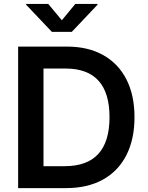

<svg xmlns="http://www.w3.org/2000/svg" viewBox="-20 -967 762 987"><path d="M319.3 0H73.2V-727.5H324.2Q432.6 -727.5 510.5 -683.8Q588.4 -640.1 629.9 -558.8Q671.4 -477.5 671.4 -364.7Q671.4 -251 629.6 -169.2Q587.9 -87.4 509 -43.7Q430.2 0 319.3 0ZM203.6 -112.8H313Q543 -112.8 543 -364.7Q543 -614.7 316.4 -614.7H203.6ZM228 -946.8 297.9 -862.8 367.2 -946.8H481.4V-942.9L349.1 -803.2H246.6L114.3 -942.9V-946.8Z"/></svg>

Font: Inter-SemiBold
Style: Regular
Weight: 600
Designer: Rasmus Andersson
Foundry: rsms
Version: Version 4.000;git-a52131595